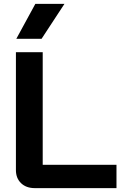

<svg xmlns="http://www.w3.org/2000/svg" viewBox="-20 -969 628 989"><path d="M62 -93V-700H200V-120H580V0H159Q115 0 88.5 -25.5Q62 -51 62 -93ZM162 -949H312L194 -769H64Z"/></svg>

Font: Bai Jamjuree
Style: Bold
Weight: 700
Designer: Katatrad Aksorn Co.,Ltd.
Foundry: Cadson Demak Co.,Ltd.
Version: Version 1.000; ttfautohint (v1.6)